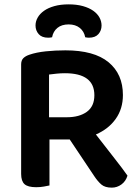

<svg xmlns="http://www.w3.org/2000/svg" viewBox="-20 -852 639 881"><path d="M207 -1Q198 1 181.5 4Q165 7 146 7Q108 7 92.5 -7Q77 -21 77 -54V-556Q77 -575 87 -585Q97 -595 115 -601Q147 -612 190.5 -616.5Q234 -621 280 -621Q412 -621 478 -566.5Q544 -512 544 -416Q544 -353 511 -306.5Q478 -260 420 -235Q464 -178 504.5 -126.5Q545 -75 565 -46Q557 -20 537 -5.5Q517 9 493 9Q462 9 445.5 -5Q429 -19 413 -43L300 -212H207ZM287 -314Q344 -314 378.5 -339Q413 -364 413 -415Q413 -516 278 -516Q258 -516 239.5 -514Q221 -512 205 -510V-314ZM295 -740Q263 -740 243.5 -724Q224 -708 219 -681Q214 -680 210 -679.5Q206 -679 201 -679Q172 -679 157.5 -695.5Q143 -712 143 -735Q143 -754 153 -771.5Q163 -789 182 -802.5Q201 -816 229.5 -824Q258 -832 295 -832Q332 -832 360.5 -824Q389 -816 408 -802.5Q427 -789 436.5 -771.5Q446 -754 446 -735Q446 -712 431.5 -695.5Q417 -679 388 -679Q381 -679 371 -681Q366 -708 346 -724Q326 -740 295 -740Z"/></svg>

Font: Baloo Bhaina 2 SemiBold
Style: Regular
Weight: 600
Designer: Yesha Goshar, Manish Minz, Shuchita Grover and Ek Type
Foundry: Ek Type
Version: Version 1.640;hotconv 1.0.111;makeotfexe 2.5.65597; ttfautoh